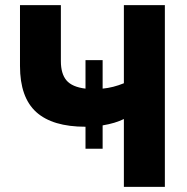

<svg xmlns="http://www.w3.org/2000/svg" viewBox="-20 -730 732 750"><path d="M463.9 -710H624V0H463.9V-265.1Q430.7 -248.5 380.9 -240.2V-148.9H314V-234.9Q185.1 -234.9 121.6 -292.2Q58.1 -349.6 58.1 -472.2V-710H217.8V-491.2Q217.8 -441.9 239.7 -416Q261.7 -390.1 314 -383.8V-495.1H380.9V-383.8Q422.4 -387.7 463.9 -404.8Z"/></svg>

Font: Raleway-v4020 ExtraBold
Style: Regular
Weight: 800
Designer: Matt McInerney, Pablo Impallari, Rodrigo Fuenzalida
Foundry: Matt McInerney, Pablo Impallari, Rodrigo Fuenzalida
Version: Version 4.020;PS 004.020;hotconv 1.0.88;makeotf.lib2.5.64775